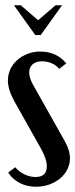

<svg xmlns="http://www.w3.org/2000/svg" viewBox="-20 -700 287 730"><path d="M205 -438Q194 -452 176.5 -459.5Q159 -467 140 -467Q117 -467 104 -455.5Q91 -444 91 -424Q91 -405 105 -379L227 -162Q246 -128 246 -98Q246 -76 236 -56Q226 -36 208.5 -21.5Q191 -7 167.5 1.5Q144 10 117 10Q83 10 55.5 -4Q28 -18 11 -44L38 -64Q52 -47 73 -37Q94 -27 115 -27Q158 -27 158 -68Q158 -96 134 -138L34 -316Q10 -360 10 -394Q10 -417 19.5 -437Q29 -457 46 -472Q63 -487 85.5 -495.5Q108 -504 133 -504Q195 -504 232 -459ZM59 -680 125 -623 191 -680H216L135 -567H114L33 -680Z"/></svg>

Font: Moniqa ExtBd Cond Paragraph
Style: Regular
Weight: 800
Width: 3
Designer: Rajesh Rajput
Foundry: Rajesh Rajput
Version: Version 1.000